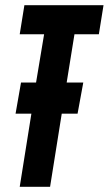

<svg xmlns="http://www.w3.org/2000/svg" viewBox="-20 -720 419 740"><path d="M361 -588H267L237 -402H301L279 -282H218L173 0H56L101 -282H40L61 -402H119L150 -588H56L74 -700H379Z"/></svg>

Font: Georama ExtraCondensed
Style: Bold Italic
Weight: 700
Width: 2
Italic angle: -9°
Designer: Jean-Baptiste Levee
Foundry: Production Type
Version: Version 1.000